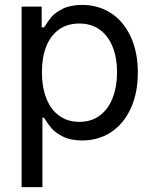

<svg xmlns="http://www.w3.org/2000/svg" viewBox="-20 -557 619 776"><path d="M67.4 -530.3H148.4V-446.3H158.2Q173.8 -471.7 188.5 -489Q203.1 -506.3 233.9 -521.7Q264.6 -537.1 311.5 -537.1Q377.9 -537.1 429 -503.7Q480 -470.2 508.5 -408.2Q537.1 -346.2 537.1 -263.7Q537.1 -181.2 508.5 -118.9Q480 -56.6 429 -22.9Q377.9 10.7 312.5 10.7Q266.1 10.7 235.1 -4.6Q204.1 -20 188.5 -38.3Q172.9 -56.6 158.2 -81.1H151.4V199.2H67.4ZM300.8 -64.5Q349.6 -64.5 384 -90.6Q418.5 -116.7 435.8 -162.4Q453.1 -208 453.1 -265.6Q453.1 -321.8 435.8 -366.2Q418.5 -410.6 384.3 -436.3Q350.1 -461.9 300.8 -461.9Q252 -461.9 218 -437.5Q184.1 -413.1 166.7 -368.9Q149.4 -324.7 149.4 -265.6Q149.4 -205.6 167 -160.2Q184.6 -114.7 218.8 -89.6Q252.9 -64.5 300.8 -64.5Z"/></svg>

Font: Pretendard
Style: Regular
Weight: 400
Designer: Base glyphs from Inter by Rasmus Andersson; Hangeul glyphs from Noto Sans CJK(Source Han Sans) by Jang Soo-young and Kan
Foundry: Kil Hyung-jin
Version: Version 1.309